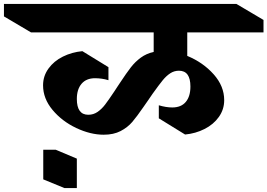

<svg xmlns="http://www.w3.org/2000/svg" viewBox="-146 -806 1354 972"><path d="M802 -523Q882 -490 935.5 -430Q989 -370 989 -299Q989 -252 962 -214Q935 -176 889.5 -153Q844 -130 791 -125L658 -207V-273Q695 -262 726 -262Q771 -262 794.5 -290Q818 -318 818 -368Q818 -448 760 -448Q736 -448 716 -435Q696 -422 678 -400Q660 -378 627 -332Q614 -312 603 -297L580 -264Q547 -216 523.5 -188.5Q500 -161 464.5 -142.5Q429 -124 379 -124Q312 -124 240 -158Q168 -192 120 -249.5Q72 -307 72 -374Q72 -421 99.5 -459Q127 -497 172.5 -519.5Q218 -542 271 -547L403 -466V-400Q370 -410 335 -410Q291 -410 267 -382Q243 -354 243 -305Q243 -225 301 -225Q327 -225 348 -239.5Q369 -254 386.5 -277Q404 -300 434 -345L449 -368L461 -386Q494 -436 516 -464.5Q538 -493 566.5 -514Q595 -535 632 -543V-642H11L-126 -723V-786H1051L1188 -705V-642H802ZM243 146H180L73 102V-48H136L243 -3Z"/></svg>

Font: InknutAntiqua
Style: Bold
Weight: 700
Designer: Claus Eggers Srensen
Foundry: Claus Eggers Srensen
Version: Version 1.000; ttfautohint (v1.2) -l 7 -r 28 -G 50 -x 13 -D 